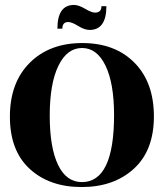

<svg xmlns="http://www.w3.org/2000/svg" viewBox="-20 -746 662 776"><path d="M232 -630H212Q212 -726 279 -726Q298 -726 324 -710.5Q350 -695 364 -695Q390 -695 390 -721H410Q410 -625 342 -625Q322 -625 296 -641Q270 -657 256 -657Q232 -657 232 -630ZM311 -10Q441 -10 441 -281Q441 -409 406.5 -480.5Q372 -552 311.5 -552Q251 -552 216 -480Q181 -408 181 -279Q181 -150 214.5 -80Q248 -10 311 -10ZM602 -275.5Q602 -138 521 -64Q440 10 310 10Q180 10 100 -63.5Q20 -137 20 -274.5Q20 -412 100 -492Q180 -572 312.5 -572Q445 -572 523.5 -492.5Q602 -413 602 -275.5Z"/></svg>

Font: Rozha One
Style: Regular
Weight: 400
Designer: Tim Donaldson, Indian Type Foundry
Foundry: Indian Type Foundry
Version: Version 1.300;PS 1.0;hotconv 1.0.78;makeotf.lib2.5.61930; tt